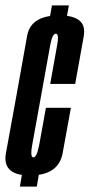

<svg xmlns="http://www.w3.org/2000/svg" viewBox="-39 -695 333 715"><path d="M35 0 42.5 -43.5Q5.5 -49.5 -9 -70.5Q-23 -90.5 -17 -124Q-2 -206.5 22 -338Q48.5 -485 62 -561.5Q73.5 -624.5 147.5 -635.5L154.5 -675H217.5L210.5 -636Q252 -630 266.5 -607.5Q278 -589.5 273 -561Q259 -484 241 -382.5H148Q166.5 -486 174 -528Q181 -564.5 171.5 -569Q170.5 -569.5 169 -569.5Q156 -569.5 148.2 -527.8Q140.5 -486 114 -338Q90.5 -207.5 81.5 -158.5Q73 -114 83 -109.5Q84 -109 85.5 -109Q98.5 -109 107.5 -158.2Q116.5 -207.5 132 -293.5H225Q210 -210 194.5 -126Q182 -55.5 105.5 -44L98 0Z"/></svg>

Font: Anybody UltraCondensed Medium
Style: Italic
Weight: 500
Width: 1
Italic angle: -10°
Designer: Tyler Finck
Foundry: Etcetera Type Company
Version: Version 1.010; ttfautohint (v1.8.3) -l 8 -r 50 -G 200 -x 14 